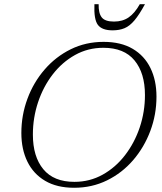

<svg xmlns="http://www.w3.org/2000/svg" viewBox="-20 -878 766 908"><path d="M720 -421Q720 -336.5 691 -259Q662 -181.5 609.8 -120.8Q557.5 -60 486.2 -25Q415 10 330.5 10Q249 10 193.5 -22.8Q138 -55.5 109.5 -113.8Q81 -172 81 -249Q81 -333.5 109.8 -411Q138.5 -488.5 191 -549.2Q243.5 -610 314.5 -645Q385.5 -680 470 -680Q552 -680 607.5 -647.2Q663 -614.5 691.5 -556.2Q720 -498 720 -421ZM135.5 -241.5Q135.5 -137.5 184.8 -77.8Q234 -18 332 -18Q404.5 -18 465.5 -52Q526.5 -86 571.2 -144Q616 -202 640.8 -275.5Q665.5 -349 665.5 -428.5Q665.5 -532.5 616.2 -592.2Q567 -652 469 -652Q396 -652 335 -618Q274 -584 229.2 -526Q184.5 -468 160 -394.5Q135.5 -321 135.5 -241.5ZM519 -776Q560 -776 588.8 -796Q617.5 -816 641 -858H665.5Q638.5 -808.5 616 -781.8Q593.5 -755 569.2 -744.8Q545 -734.5 512.5 -734.5Q462.5 -734.5 443 -760.2Q423.5 -786 426.5 -858H446.5Q445.5 -816 461 -796Q476.5 -776 519 -776Z"/></svg>

Font: Newsreader 16pt Light
Style: Italic
Weight: 300
Italic angle: -17°
Designer: Hugues Gentile
Foundry: Production Type
Version: Version 1.003; ttfautohint (v1.8.3)